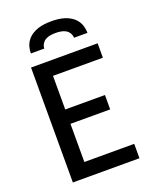

<svg xmlns="http://www.w3.org/2000/svg" viewBox="-171 -1054 942 1154"><g transform="rotate(-20 300.0 -477.5)"><path d="M91 0V-735H517V-643H198V-428H452V-336H198V-92H517V0ZM119 -815Q119 -837 125 -858Q131 -879 144 -896Q157 -913 175.5 -925Q194 -937 214.5 -943.5Q235 -950 256.5 -952.5Q278 -955 300 -955Q322 -955 343.5 -952.5Q365 -950 385.5 -943.5Q406 -937 424.5 -925Q443 -913 456 -896Q469 -879 475 -858Q481 -837 481 -815H395Q395 -831 386 -845.5Q377 -860 363 -867.5Q349 -875 332.5 -877.5Q316 -880 300 -880Q284 -880 267.5 -877.5Q251 -875 237 -867.5Q223 -860 214 -845.5Q205 -831 205 -815Z"/></g></svg>

Font: Iosevka Aile Semibold
Style: Regular
Weight: 600
Designer: Belleve Invis
Foundry: Belleve Invis
Version: Version 31.1.0; ttfautohint (v1.8.4)